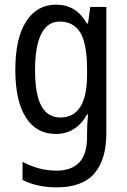

<svg xmlns="http://www.w3.org/2000/svg" viewBox="-20 -567 548 827"><path d="M222 -547Q264 -547 297 -527.5Q330 -508 354 -466H359L369 -537H438V7Q438 120 386.5 180Q335 240 224 240Q140 240 77 208V130Q148 168 224 168Q287 168 321 133Q355 98 355 22V5Q355 -10 356 -32Q357 -54 359 -74H355Q308 10 220 10Q137 10 91.5 -61Q46 -132 46 -266Q46 -402 92.5 -474.5Q139 -547 222 -547ZM237 -474Q184 -474 157.5 -420.5Q131 -367 131 -265Q131 -161 158 -111Q185 -61 240 -61Q355 -61 355 -245V-269Q355 -377 326.5 -425.5Q298 -474 237 -474Z"/></svg>

Font: Noto Sans Hebrew Condensed
Style: Regular
Weight: 400
Width: 3
Designer: Monotype Design Team
Foundry: Monotype Imaging Inc.
Version: Version 2.004; ttfautohint (v1.8.4.7-5d5b)